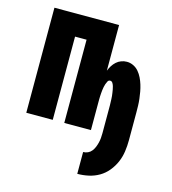

<svg xmlns="http://www.w3.org/2000/svg" viewBox="-110 -610 820 918"><g transform="rotate(15 300.0 -150.5)"><path d="M357 219V111Q369 111 380 106Q391 101 398.5 91.5Q406 82 410.5 71Q415 60 418 48Q421 36 422 24Q423 12 423 0V-137Q423 -145 422.5 -152.5Q422 -160 422 -168Q422 -176 421 -183.5Q420 -191 419 -199Q418 -207 416.5 -214.5Q415 -222 413 -229.5Q411 -237 406.5 -244.5Q402 -252 394 -252Q386 -252 382 -244.5Q378 -237 375.5 -229.5Q373 -222 371.5 -214.5Q370 -207 369 -199Q368 -191 367.5 -183.5Q367 -176 366.5 -168Q366 -160 366 -152.5Q366 -145 366 -137V0H234V-412H177V0H46V-520H366V-294Q371 -307 378.5 -319Q386 -331 396.5 -340.5Q407 -350 420.5 -355Q434 -360 448 -360Q465 -360 480.5 -352.5Q496 -345 507 -332Q518 -319 525.5 -303.5Q533 -288 538 -271.5Q543 -255 546 -238.5Q549 -222 551 -205Q553 -188 553.5 -171Q554 -154 554 -137V0Q554 28 550 56Q546 84 535 109.5Q524 135 506 157Q488 179 464 193Q440 207 412.5 213Q385 219 357 219Z"/></g></svg>

Font: Iosevka Custom Heavy Extended
Style: Regular
Weight: 900
Width: 7
Monospace: yes
Designer: Belleve Invis
Foundry: Belleve Invis
Version: Version 11.2.4; ttfautohint (v1.8.4)